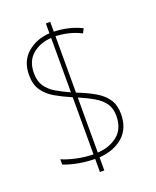

<svg xmlns="http://www.w3.org/2000/svg" viewBox="-150 -846 805 992"><g transform="rotate(-20 252.5 -350.5)"><path d="M225 -14Q171 -15 127.5 -24Q84 -33 55 -45V-74Q86 -60 132 -50Q178 -40 225 -39V-353Q176 -374 137 -396.5Q98 -419 75 -452Q52 -485 52 -537Q52 -614 101.5 -657Q151 -700 225 -705V-759H249V-705Q288 -704 325.5 -695.5Q363 -687 400 -669L388 -645Q352 -663 317 -671Q282 -679 249 -680V-370Q305 -348 345.5 -324.5Q386 -301 408 -268.5Q430 -236 430 -187Q430 -108 380.5 -64Q331 -20 249 -14V58H225ZM225 -679Q164 -676 121.5 -640.5Q79 -605 79 -538Q79 -494 98.5 -465.5Q118 -437 151.5 -417.5Q185 -398 225 -380ZM249 -40Q316 -44 360 -80Q404 -116 404 -187Q404 -227 385.5 -254Q367 -281 332.5 -301.5Q298 -322 249 -343Z"/></g></svg>

Font: Noto Sans Telugu SemiCondensed Thin
Style: Regular
Weight: 100
Width: 4
Designer: Jelle Bosma - Monotype Design Team
Foundry: Monotype Imaging Inc.
Version: Version 2.005; ttfautohint (v1.8.4.7-5d5b)